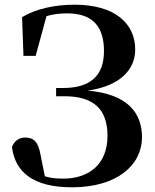

<svg xmlns="http://www.w3.org/2000/svg" viewBox="-20 -779 659 818"><path d="M287 19C480 19 585 -77 585 -194C585 -298 524 -378 354 -393C493 -413 556 -483 556 -568C556 -680 468 -759 298 -759C211 -759 133 -741 74 -706L80 -541H132L178 -710C206 -719 235 -722 267 -722C378 -722 423 -662 423 -562C423 -455 364 -404 247 -404H219V-369H254C380 -369 438 -313 438 -200C438 -81 361 -18 249 -18C218 -18 193 -21 171 -28L153 -118C143 -176 123 -193 87 -193C64 -193 42 -181 31 -153C44 -46 121 19 287 19Z"/></svg>

Font: Noto Serif SC
Style: Bold
Weight: 700
Designer: Ryoko NISHIZUKA 西塚涼子 (kana & ideographs); Frank Grießhammer (Latin, Greek & Cyrillic); Wenlong ZHANG 张文龙 (bopomofo); San
Foundry: Adobe
Version: Version 2.001;hotconv 1.1.0;makeotfexe 2.6.0